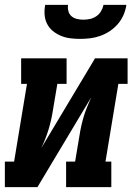

<svg xmlns="http://www.w3.org/2000/svg" viewBox="-35 -770 555 790"><path d="M-15 0V-105H23L76 -425H52V-530H239V-425H201L183 -318Q180 -298 175.5 -278Q171 -258 165 -238Q159 -218 151.5 -199Q144 -180 135 -161L356 -530H490V-425H452L399 -105H423V0H237V-105H274L292 -212Q295 -232 299.5 -252Q304 -272 310 -292Q316 -312 324 -331Q332 -350 340 -369L119 0ZM295 -610Q274 -610 254 -612.5Q234 -615 216 -622.5Q198 -630 183 -642Q168 -654 159 -671.5Q150 -689 148.5 -709.5Q147 -730 151 -750H245Q243 -737 246.5 -724Q250 -711 259.5 -703Q269 -695 282 -692Q295 -689 308 -689Q322 -689 335.5 -692Q349 -695 361 -703Q373 -711 380.5 -723.5Q388 -736 391 -750H485Q482 -729 473.5 -709Q465 -689 450.5 -672Q436 -655 417.5 -642.5Q399 -630 378 -622.5Q357 -615 336 -612.5Q315 -610 295 -610Z"/></svg>

Font: Iosevka Slab Extrabold Oblique
Style: Regular
Weight: 800
Italic angle: -9°
Monospace: yes
Designer: Belleve Invis
Foundry: Belleve Invis
Version: Version 11.1.1; ttfautohint (v1.8.3)